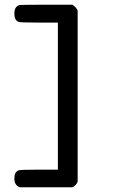

<svg xmlns="http://www.w3.org/2000/svg" viewBox="-20 -714 565 816"><path d="M64 82Q41 73 41 45Q41 17 59 10Q65 7 145 7H226V-618H145Q65 -618 59 -621Q41 -628 41 -656Q41 -685 61 -692Q66 -694 177 -694H288Q305 -682 310 -669V58Q304 74 288 82Z"/></svg>

Font: MathJax_Typewriter
Style: Regular
Weight: 400
Version: Version 1.1